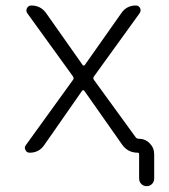

<svg xmlns="http://www.w3.org/2000/svg" viewBox="-20 -546 602 684"><path d="M280.3 -222.7Q279.3 -224.6 276.4 -224.6Q273.4 -224.6 272.5 -222.7L137.7 -29.3Q119.1 -2 85.9 -2Q75.2 -2 71.3 -10.7Q68.4 -15.6 68.4 -19.5Q68.4 -24.4 72.3 -29.3L240.2 -261.7Q244.1 -267.6 240.2 -273.4L77.1 -499Q71.3 -507.8 76.2 -517.1Q81.1 -526.4 91.8 -526.4Q125 -526.4 144.5 -499L274.4 -314.5Q275.4 -312.5 278.3 -312.5Q281.2 -312.5 282.2 -314.5L412.1 -499Q430.7 -526.4 463.9 -526.4Q474.6 -526.4 479 -517.1Q483.4 -507.8 477.5 -499L314.5 -273.4Q310.5 -267.6 314.5 -261.7L462.9 -57.6Q466.8 -51.8 473.6 -51.8Q497.1 -51.8 513.2 -35.6Q529.3 -19.5 529.3 3.9V89.8Q529.3 101.6 521.5 109.4Q513.7 117.2 502.4 117.2Q491.2 117.2 483.4 109.4Q475.6 101.6 475.6 89.8V2.9Q475.6 -2 470.7 -2Q434.6 -2 414.1 -32.2Z"/></svg>

Font: Gen Jyuu Gothic P Light
Style: Regular
Weight: 200
Designer: [Source Han Sans]
Ryoko NISHIZUKA  (kana & ideographs); Paul D. Hunt (Latin, Greek & Cyrillic); Wenlong ZHANG  (bopomofo
Version: Version 1.002.20150607